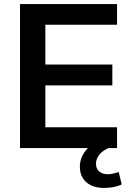

<svg xmlns="http://www.w3.org/2000/svg" viewBox="-20 -725 635 940"><path d="M78 0V-705H553V-604H202V-409H530V-307H202V-102H553V0ZM489 195Q434 195 402.5 167Q371 139 371 91Q371 49 399 13Q427 -23 473 -42L511 0Q494 7 480 18.5Q466 30 458 45Q450 60 450 77Q450 102 466.5 115Q483 128 506 128Q521 128 534 125Q547 122 561 117L576 178Q557 187 536 191Q515 195 489 195Z"/></svg>

Font: Mulish ExtraLight
Style: Regular
Weight: 200
Designer: Vernon Adams
Foundry: Vernon Adams
Version: Version 3.603